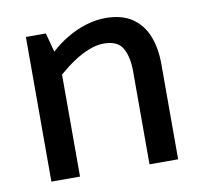

<svg xmlns="http://www.w3.org/2000/svg" viewBox="-63 -567 666 634"><g transform="rotate(-10 270.5 -250.5)"><path d="M156 0V-342Q180 -363 206 -380.5Q232 -398 258.5 -408.5Q285 -419 309 -419Q356 -419 372.5 -389.5Q389 -360 389 -311V0H485V-320Q485 -372 469 -413Q453 -454 418.5 -477.5Q384 -501 329 -501Q296 -501 262.5 -490.5Q229 -480 199 -462Q169 -444 144 -421L127 -485H60V0Z"/></g></svg>

Font: Catamaran Medium
Style: Regular
Weight: 500
Designer: Pria Ravichandran
Version: Version 2.000